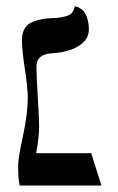

<svg xmlns="http://www.w3.org/2000/svg" viewBox="-20 -574 366 594"><path d="M65.9 -272Q65.9 -300.8 56.9 -360.4Q47.9 -419.9 47.9 -448.2Q47.9 -488.3 73 -502.2Q98.1 -516.1 141.1 -518.1Q155.3 -518.1 164.1 -519.5Q172.9 -521 184.3 -523.9Q195.8 -526.9 202.4 -534.4Q209 -542 210.9 -554.2Q212.9 -554.2 216.1 -553.7Q219.2 -553.2 226.6 -549.1Q233.9 -544.9 239.5 -538.6Q245.1 -532.2 250 -517.1Q254.9 -502 254.9 -481.9Q254.9 -452.1 223.9 -432.1Q192.9 -412.1 140.1 -409.2Q93.3 -406.2 92.8 -369.1Q92.8 -340.3 96.9 -273.2Q101.1 -206.1 101.1 -181.2Q101.1 -150.4 91.8 -100.1H262.2L293.9 0H41Q36.1 -18.1 36.1 -63Q36.1 -84 51 -153.1Q65.9 -222.2 65.9 -272Z"/></svg>

Font: Linux Libertine Initials
Style: Initials
Weight: 400
Designer: Philipp H. Poll
Foundry: Philipp H. Poll
Version: Version 5.0.6